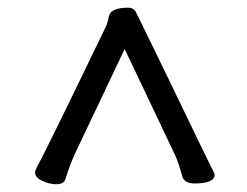

<svg xmlns="http://www.w3.org/2000/svg" viewBox="-20 -743 640 497"><path d="M125 -266.1Q108.9 -266.1 89.8 -274.7Q70.8 -283.2 70.8 -296.9Q70.8 -300.8 76.7 -313Q90.8 -335.9 254.9 -675.8Q259.8 -688 261.7 -700.2Q265.6 -723.1 312 -723.1Q325.7 -723.1 331.8 -711.7Q337.9 -700.2 422.9 -524.9Q514.6 -334 525.1 -314Q535.6 -293.9 535.6 -291Q535.6 -268.1 483.9 -268.1Q459 -268.1 452.6 -284.2Q440.9 -326.2 432.6 -342.8L302.7 -616.2L172.9 -342.8Q159.7 -313 148.9 -277.8Q144 -266.1 125 -266.1Z"/></svg>

Font: LXGW WenKai GB Screen
Style: Regular
Weight: 400
Designer: LXGW / Fontworks Inc.
Foundry: LXGW / Fontworks Inc.
Version: Version 1.321;February 19, 2024;FontCreator 14.0.0.2901 64-b